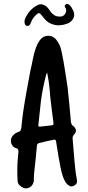

<svg xmlns="http://www.w3.org/2000/svg" viewBox="-20 -981 462 1009"><path d="M71 -97Q71 -118 73 -140Q75 -162 77 -184Q77 -191 74.5 -196Q72 -201 63 -203Q51 -206 43.5 -218.5Q36 -231 37.5 -246Q39 -261 51 -272Q62 -283 75 -287Q84 -289 87.5 -295Q91 -301 92 -308Q94 -330 96.5 -352Q99 -374 102 -395Q110 -449 120 -503Q130 -557 140 -611Q147 -640 152.5 -669.5Q158 -699 168 -728Q172 -737 175.5 -746Q179 -755 185 -763Q203 -793 233.5 -793Q264 -793 282 -763Q293 -748 298 -731.5Q303 -715 306 -698Q315 -655 321.5 -611.5Q328 -568 335 -524Q340 -478 344.5 -431.5Q349 -385 353 -338Q354 -333 356.5 -327.5Q359 -322 365 -319Q391 -296 369 -274Q359 -262 362 -248Q364 -221 366.5 -194Q369 -167 371 -140Q373 -115 376 -89Q379 -63 384 -37Q389 -14 368 -5Q351 5 333 -13Q326 -20 321 -29.5Q316 -39 312 -49Q303 -75 298 -101.5Q293 -128 288 -155Q285 -175 281.5 -195.5Q278 -216 275 -236Q274 -242 272 -245Q270 -248 263 -247Q244 -243 224 -238.5Q204 -234 185 -229Q174 -226 174 -215Q171 -178 167 -142Q163 -106 159 -68Q158 -59 158 -50Q158 -41 158 -32Q153 -1 128 7Q115 11 103.5 6.5Q92 2 83 -7Q76 -14 74 -21.5Q72 -29 72 -38Q71 -52 71 -66.5Q71 -81 71 -97ZM228 -599Q222 -590 222 -586Q204 -518 195 -449Q192 -419 188.5 -388.5Q185 -358 182 -328Q181 -319 182.5 -317Q184 -315 194 -316Q208 -317 222 -319Q236 -321 249 -322Q264 -322 261 -335Q258 -355 256 -374.5Q254 -394 251 -413Q249 -435 246 -456Q243 -477 242 -499Q240 -524 236.5 -549Q233 -574 228 -599ZM286 -848Q241 -850 214 -882Q210 -887 205.5 -892.5Q201 -898 197 -903Q190 -911 185.5 -912Q181 -913 173 -906Q163 -897 155.5 -887Q148 -877 143 -864Q143 -863 142.5 -863Q142 -863 142 -861Q135 -842 122 -845Q115 -846 111.5 -853Q108 -860 109 -869Q109 -875 110 -878Q119 -901 134.5 -920Q150 -939 172 -951Q188 -962 205 -957Q222 -952 235 -935Q240 -928 245 -920.5Q250 -913 257 -908Q266 -899 277 -896Q288 -893 301 -894Q315 -896 323 -909.5Q331 -923 326 -936Q326 -938 325.5 -938Q325 -938 325 -938Q321 -943 320 -948Q319 -953 325 -957Q330 -962 336 -960Q342 -958 346 -954Q356 -945 365 -925Q374 -905 367 -888Q363 -879 356.5 -872Q350 -865 341 -860Q314 -848 286 -848Z"/></svg>

Font: Delicious Handrawn
Style: Regular
Weight: 400
Designer: Agung Rohmat
Foundry: Agung Rohmat
Version: Version 1.002; ttfautohint (v1.8.4.7-5d5b);gftools[0.9.27]